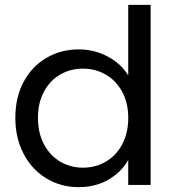

<svg xmlns="http://www.w3.org/2000/svg" viewBox="-20 -760 716 789"><path d="M43 -276Q43 -360 77 -423.5Q111 -487 170.5 -522Q230 -557 304 -557Q368 -557 423 -527.5Q478 -498 507 -450V-740H599V0H507V-103Q480 -54 427 -22.5Q374 9 303 9Q230 9 170.5 -27Q111 -63 77 -128Q43 -193 43 -276ZM507 -275Q507 -337 482 -383Q457 -429 414.5 -453.5Q372 -478 321 -478Q270 -478 228 -454Q186 -430 161 -384Q136 -338 136 -276Q136 -213 161 -166.5Q186 -120 228 -95.5Q270 -71 321 -71Q372 -71 414.5 -95.5Q457 -120 482 -166.5Q507 -213 507 -275Z"/></svg>

Font: A Bank Premium Regular
Style: Regular
Weight: 400
Designer: Ninad Kale (Devanagari), Jonny Pinhorn (Latin), Htun Naung (Myanmar)
Foundry: Indian Type Foundry
Version: 4.004